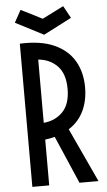

<svg xmlns="http://www.w3.org/2000/svg" viewBox="-63 -1012 584 1052"><g transform="rotate(-5 229.0 -486.0)"><path d="M71.3 0V-787.6Q185.5 -792.5 259.8 -759.3Q334 -726.1 370.4 -663.8Q406.7 -601.6 406.7 -518.1Q406.7 -445.8 379.6 -388.9Q352.5 -332 297.4 -296.9L435.1 0H330.6L217.3 -262.2Q192.4 -255.4 164.1 -252V0ZM164.1 -344.2Q228 -349.6 269.3 -392.3Q310.5 -435.1 310.5 -518.1Q310.5 -601.1 269.3 -643.8Q228 -686.5 164.1 -691.9ZM208.5 -824.7 54.2 -904.3 91.3 -971.7 208.5 -912.6 325.7 -971.7 362.8 -904.3Z"/></g></svg>

Font: Voltaire
Style: Regular
Weight: 400
Designer: Yvonne Schüttler, Eben Sorkin, Emma Marichal
Foundry: Sorkin Type Co.
Version: Version 1.010; ttfautohint (v1.8.4.7-5d5b)